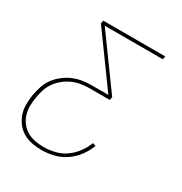

<svg xmlns="http://www.w3.org/2000/svg" viewBox="-173 -648 946 998"><g transform="rotate(30 300.0 -148.5)"><path d="M217 223Q187 223 158.5 217.5Q130 212 106 198Q82 184 65 162Q48 140 39 113.5Q30 87 30 57.5Q30 28 35 -2Q40 -29 48.5 -56Q57 -83 74 -106.5Q91 -130 114.5 -148.5Q138 -167 164.5 -178.5Q191 -190 218.5 -194.5Q246 -199 273 -199H375L156 -501L159 -520H531L528 -501H179L398 -199L395 -180H273Q249 -180 223.5 -176Q198 -172 174 -161.5Q150 -151 128.5 -134Q107 -117 91.5 -95Q76 -73 68 -48.5Q60 -24 56 1Q51 28 51 54.5Q51 81 58.5 105Q66 129 81.5 149Q97 169 118.5 181.5Q140 194 165.5 199Q191 204 218 204Q251 204 284.5 196Q318 188 347 168Q376 148 397.5 119Q419 90 431 58L450 64Q437 99 413.5 130.5Q390 162 358 183.5Q326 205 289.5 214Q253 223 217 223Z"/></g></svg>

Font: Iosevka Aile Thin
Style: Italic
Weight: 100
Italic angle: -9°
Designer: Belleve Invis
Foundry: Belleve Invis
Version: Version 31.1.0; ttfautohint (v1.8.4)